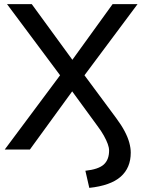

<svg xmlns="http://www.w3.org/2000/svg" viewBox="-20 -725 700 931"><path d="M413 186 394 103Q458 96 483.5 72.5Q509 49 509 5Q509 -9 502.5 -27Q496 -45 483.5 -67.5Q471 -90 452 -115L311 -308H349L125 0H3L287 -381V-339L14 -705H134L347 -413H315L526 -705H647L374 -339V-381L543 -153Q569 -118 584.5 -88.5Q600 -59 607 -33Q614 -7 614 15Q614 89 565 132Q516 175 413 186Z"/></svg>

Font: Nunito Sans 12pt SemiBold
Style: Regular
Weight: 600
Designer: Vernon Adams
Foundry: Vernon Adams
Version: Version 3.101;gftools[0.9.27]